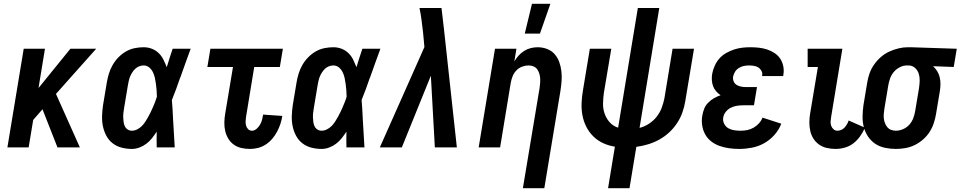

<svg xmlns="http://www.w3.org/2000/svg" viewBox="-20 -777 5063 1012"><path d="M283 0 204 -201 155 -145 131 0H19L105 -520H217L183 -313L351 -520H487L275 -282L401 0Z M675 8Q647 8 620.5 1Q594 -6 573.5 -22Q553 -38 540.5 -61.5Q528 -85 522.5 -111.5Q517 -138 518 -166Q519 -194 523 -222L543 -342Q547 -366 554 -389Q561 -412 573.5 -434Q586 -456 604 -474.5Q622 -493 643.5 -505.5Q665 -518 689 -523Q713 -528 737 -528Q760 -528 780.5 -520Q801 -512 816.5 -497Q832 -482 841.5 -462.5Q851 -443 859 -423Q866 -447 874 -471.5Q882 -496 890 -520H985Q971 -482 957.5 -444.5Q944 -407 931 -370L929 -366Q919 -337 908.5 -308Q898 -279 886 -250Q888 -226 889.5 -201.5Q891 -177 892 -153V-152Q895 -114 896.5 -76Q898 -38 901 0H806Q805 -21 805.5 -41.5Q806 -62 806 -83Q794 -65 781 -48.5Q768 -32 751.5 -19.5Q735 -7 715 0.5Q695 8 675 8ZM675 -88Q689 -88 703 -95Q717 -102 727.5 -112.5Q738 -123 746 -135.5Q754 -148 761 -160.5Q768 -173 774.5 -186.5Q781 -200 786.5 -213Q792 -226 797.5 -239.5Q803 -253 807 -267Q807 -284 805.5 -300.5Q804 -317 802 -333.5Q800 -350 796.5 -366Q793 -382 786 -396.5Q779 -411 766.5 -421.5Q754 -432 737 -432Q725 -432 713.5 -427.5Q702 -423 693 -414.5Q684 -406 677 -395Q670 -384 665.5 -373Q661 -362 658.5 -350Q656 -338 654 -327L634 -207Q632 -194 630.5 -182Q629 -170 629.5 -157.5Q630 -145 631.5 -133.5Q633 -122 638 -111.5Q643 -101 653 -94.5Q663 -88 675 -88Z M1298 8Q1274 8 1252 3Q1230 -2 1212.5 -14.5Q1195 -27 1183.5 -46Q1172 -65 1167 -86.5Q1162 -108 1162.5 -131.5Q1163 -155 1167 -178L1208 -424H1073L1089 -520H1471L1455 -424H1320L1277 -162Q1275 -150 1274.5 -138Q1274 -126 1277 -115Q1280 -104 1288 -96Q1296 -88 1308 -88Q1321 -88 1332.5 -98Q1344 -108 1351 -120.5Q1358 -133 1361.5 -146.5Q1365 -160 1367 -173L1468 -166Q1465 -145 1458 -124Q1451 -103 1440.5 -83Q1430 -63 1415 -45.5Q1400 -28 1381 -15.5Q1362 -3 1340.5 2.5Q1319 8 1298 8Z M1675 8Q1647 8 1620.5 1Q1594 -6 1573.5 -22Q1553 -38 1540.5 -61.5Q1528 -85 1522.5 -111.5Q1517 -138 1518 -166Q1519 -194 1523 -222L1543 -342Q1547 -366 1554 -389Q1561 -412 1573.5 -434Q1586 -456 1604 -474.5Q1622 -493 1643.5 -505.5Q1665 -518 1689 -523Q1713 -528 1737 -528Q1760 -528 1780.5 -520Q1801 -512 1816.5 -497Q1832 -482 1841.5 -462.5Q1851 -443 1859 -423Q1866 -447 1874 -471.5Q1882 -496 1890 -520H1985Q1971 -482 1957.5 -444.5Q1944 -407 1931 -370L1929 -366Q1919 -337 1908.5 -308Q1898 -279 1886 -250Q1888 -226 1889.5 -201.5Q1891 -177 1892 -153V-152Q1895 -114 1896.5 -76Q1898 -38 1901 0H1806Q1805 -21 1805.5 -41.5Q1806 -62 1806 -83Q1794 -65 1781 -48.5Q1768 -32 1751.5 -19.5Q1735 -7 1715 0.5Q1695 8 1675 8ZM1675 -88Q1689 -88 1703 -95Q1717 -102 1727.5 -112.5Q1738 -123 1746 -135.5Q1754 -148 1761 -160.5Q1768 -173 1774.5 -186.5Q1781 -200 1786.5 -213Q1792 -226 1797.5 -239.5Q1803 -253 1807 -267Q1807 -284 1805.5 -300.5Q1804 -317 1802 -333.5Q1800 -350 1796.5 -366Q1793 -382 1786 -396.5Q1779 -411 1766.5 -421.5Q1754 -432 1737 -432Q1725 -432 1713.5 -427.5Q1702 -423 1693 -414.5Q1684 -406 1677 -395Q1670 -384 1665.5 -373Q1661 -362 1658.5 -350Q1656 -338 1654 -327L1634 -207Q1632 -194 1630.5 -182Q1629 -170 1629.5 -157.5Q1630 -145 1631.5 -133.5Q1633 -122 1638 -111.5Q1643 -101 1653 -94.5Q1663 -88 1675 -88Z M1982 0 2217 -529 2210 -605Q2206 -638 2202 -670.5Q2198 -703 2191 -735H2307L2312 -693L2321 -615L2388 0H2272L2251 -378L2098 0Z M2736 215 2824 -313Q2826 -326 2827 -339.5Q2828 -353 2827 -366Q2826 -379 2822 -391Q2818 -403 2811 -412.5Q2804 -422 2792 -427Q2780 -432 2767 -432Q2749 -432 2731.5 -425.5Q2714 -419 2701 -405Q2688 -391 2681.5 -374Q2675 -357 2672 -340L2616 0H2503L2589 -520H2702L2691 -453Q2700 -469 2713 -483.5Q2726 -498 2742.5 -508.5Q2759 -519 2777.5 -523.5Q2796 -528 2813 -528Q2840 -528 2863.5 -519Q2887 -510 2903 -492Q2919 -474 2927.5 -450.5Q2936 -427 2939 -401.5Q2942 -376 2940 -350Q2938 -324 2934 -298L2849 215ZM2746 -600 2784 -757H2881L2826 -600Z M3185 215 3221 -4Q3188 -9 3159 -22.5Q3130 -36 3107.5 -58Q3085 -80 3070.5 -108.5Q3056 -137 3050 -169Q3044 -201 3045.5 -235Q3047 -269 3053 -303L3089 -520H3202L3163 -288Q3159 -259 3158.5 -231Q3158 -203 3167 -177.5Q3176 -152 3194 -132Q3212 -112 3238 -104L3342 -735H3455L3351 -103Q3376 -109 3400 -124.5Q3424 -140 3441 -161.5Q3458 -183 3467.5 -208.5Q3477 -234 3482 -259L3525 -520H3638L3592 -244Q3587 -213 3576.5 -183.5Q3566 -154 3548 -127Q3530 -100 3506 -78Q3482 -56 3453.5 -40.5Q3425 -25 3394.5 -16Q3364 -7 3334 -3L3298 215Z M3877 8Q3850 8 3824 4.5Q3798 1 3773.5 -7.5Q3749 -16 3729 -31.5Q3709 -47 3697 -68.5Q3685 -90 3681 -116.5Q3677 -143 3682 -169Q3685 -187 3692 -204.5Q3699 -222 3713 -236Q3727 -250 3743.5 -259.5Q3760 -269 3778 -275Q3765 -284 3754.5 -296Q3744 -308 3738.5 -323Q3733 -338 3732 -355Q3731 -372 3734 -389Q3738 -410 3747.5 -431Q3757 -452 3772 -469Q3787 -486 3807.5 -497.5Q3828 -509 3849 -516Q3870 -523 3891.5 -525.5Q3913 -528 3935 -528Q3958 -528 3980.5 -525.5Q4003 -523 4024 -516Q4045 -509 4063 -497Q4081 -485 4092.5 -467.5Q4104 -450 4108.5 -428Q4113 -406 4109 -383L4108 -376H3997V-378Q4000 -392 3993.5 -403.5Q3987 -415 3977 -421.5Q3967 -428 3953.5 -430Q3940 -432 3927 -432Q3913 -432 3899.5 -429Q3886 -426 3874 -418.5Q3862 -411 3854.5 -399Q3847 -387 3844 -373Q3842 -360 3847 -348Q3852 -336 3862.5 -329.5Q3873 -323 3886 -320.5Q3899 -318 3913 -318H3970L3954 -222H3897Q3881 -222 3864.5 -219.5Q3848 -217 3832.5 -209.5Q3817 -202 3805.5 -187.5Q3794 -173 3792 -157Q3789 -140 3797 -124.5Q3805 -109 3819 -101Q3833 -93 3850 -90.5Q3867 -88 3885 -88Q3902 -88 3919 -91.5Q3936 -95 3952 -104Q3968 -113 3980.5 -127Q3993 -141 3999 -157L4098 -125Q4086 -93 4062 -66Q4038 -39 4007.5 -22Q3977 -5 3943 1.5Q3909 8 3877 8Z M4384 8Q4361 8 4338.5 3Q4316 -2 4298 -14.5Q4280 -27 4268 -45.5Q4256 -64 4251 -86Q4246 -108 4246 -131Q4246 -154 4250 -178L4291 -424H4237V-520H4420L4361 -162Q4359 -150 4358 -137.5Q4357 -125 4361 -114Q4365 -103 4373.5 -95.5Q4382 -88 4394 -88Q4404 -88 4414.5 -92.5Q4425 -97 4432 -105Q4439 -113 4444.5 -122.5Q4450 -132 4453 -142L4539 -104Q4529 -81 4514 -59.5Q4499 -38 4478.5 -22Q4458 -6 4433 1Q4408 8 4384 8Z M4702 8Q4673 8 4644.5 2Q4616 -4 4593.5 -19Q4571 -34 4555.5 -57Q4540 -80 4533 -107Q4526 -134 4526.5 -163.5Q4527 -193 4531 -222L4551 -342Q4555 -367 4563.5 -391Q4572 -415 4587.5 -437Q4603 -459 4623 -476.5Q4643 -494 4667 -505Q4691 -516 4716 -522Q4741 -528 4765 -528H4781L5023 -520L5007 -424L4898 -428Q4911 -416 4920 -401.5Q4929 -387 4933 -370Q4937 -353 4937 -334.5Q4937 -316 4934 -298L4914 -178Q4910 -153 4902 -128.5Q4894 -104 4880 -82Q4866 -60 4845.5 -42Q4825 -24 4801.5 -12.5Q4778 -1 4752.5 3.5Q4727 8 4702 8ZM4702 -88Q4721 -88 4740.5 -96.5Q4760 -105 4773.5 -120.5Q4787 -136 4794 -155Q4801 -174 4804 -193L4824 -313Q4827 -333 4827.5 -352Q4828 -371 4822.5 -388.5Q4817 -406 4803.5 -418.5Q4790 -431 4771 -432H4759Q4741 -432 4722.5 -422.5Q4704 -413 4691 -397.5Q4678 -382 4671.5 -363.5Q4665 -345 4662 -327L4642 -207Q4640 -193 4638.5 -179.5Q4637 -166 4638.5 -153Q4640 -140 4644.5 -128Q4649 -116 4657 -106.5Q4665 -97 4677 -92.5Q4689 -88 4702 -88Z"/></svg>

Font: Iosevka Custom
Style: Bold Italic
Weight: 700
Italic angle: -9°
Designer: Belleve Invis
Foundry: Belleve Invis
Version: Version 30.3.1; ttfautohint (v1.8.3)